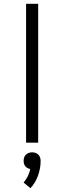

<svg xmlns="http://www.w3.org/2000/svg" viewBox="-20 -755 340 1016"><path d="M118 0V-735H182V0ZM141 241 105 211Q118 196 127 177.5Q136 159 140 140Q140 140 140 140Q140 140 140 140Q133 138 126 134.5Q119 131 114 125Q109 119 107 111Q105 103 105 96Q105 87 108 78Q111 69 117.5 63Q124 57 132.5 54Q141 51 150 51Q159 51 167.5 54Q176 57 182.5 63Q189 69 192 78Q195 87 195 96Q195 135 181.5 173.5Q168 212 141 241Z"/></svg>

Font: Iosevka Aile Custom Light
Style: Regular
Weight: 300
Designer: Belleve Invis
Foundry: Belleve Invis
Version: Version 17.0.2; ttfautohint (v1.8.3)